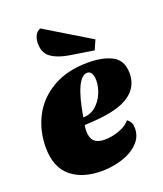

<svg xmlns="http://www.w3.org/2000/svg" viewBox="-146 -874 839 989"><g transform="rotate(-20 273.5 -379.5)"><path d="M547 -404Q547 -331 486 -288Q425 -245 288 -236Q280 -235 238 -233Q235 -218 235 -200Q235 -163 253.5 -145Q272 -127 312 -127Q350 -127 391 -142Q432 -157 451 -182Q465 -171 470.5 -159.5Q476 -148 476 -130Q476 -82 441.5 -48Q407 -14 353 3Q299 20 240 20Q135 20 72.5 -32.5Q10 -85 10 -193Q10 -283 49 -359.5Q88 -436 168 -483Q248 -530 364 -530Q445 -530 496 -503Q547 -476 547 -404ZM245 -273Q285 -273 314 -298Q343 -323 358 -359.5Q373 -396 373 -429Q373 -453 365 -467.5Q357 -482 342 -482Q280 -482 245 -273ZM155 -709Q155 -735 164.5 -753.5Q174 -772 193 -779L441 -629L418 -577L290 -597Q227 -607 191 -632Q155 -657 155 -709Z"/></g></svg>

Font: Sansita Black Italic
Style: Regular
Weight: 900
Italic angle: -11°
Designer: Pablo Cosgaya
Foundry: Omnibus-Type
Version: Version 1.006